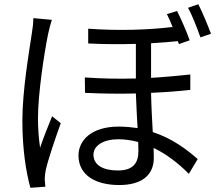

<svg xmlns="http://www.w3.org/2000/svg" viewBox="-20 -838 1040 910"><path d="M226 -744 138 -752C138 -730 135 -704 131 -681C119 -598 86 -412 86 -265C86 -129 104 -20 124 52L195 47C194 36 193 21 192 12C192 0 194 -19 197 -33C208 -82 243 -185 268 -254L227 -287C210 -246 185 -183 170 -138C163 -187 160 -230 160 -279C160 -391 189 -584 208 -677C212 -695 220 -727 226 -744ZM920 -818 871 -801C892 -764 914 -705 930 -661L980 -678C965 -718 939 -781 920 -818ZM635 -165 636 -123C636 -70 616 -30 538 -30C468 -30 423 -56 423 -105C423 -148 470 -178 541 -178C572 -178 604 -173 635 -165ZM819 -786 771 -771C780 -754 789 -733 798 -710C689 -697 547 -691 398 -702V-632C477 -628 553 -628 624 -630V-466C546 -464 464 -465 382 -471L383 -398C463 -394 546 -393 624 -395C626 -342 629 -282 632 -231C604 -235 574 -238 543 -238C411 -238 352 -171 352 -101C352 -7 434 39 545 39C652 39 709 -8 709 -90L708 -137C768 -108 825 -65 875 -14L917 -84C867 -128 797 -182 704 -212C701 -270 697 -335 696 -398C766 -401 829 -406 882 -412V-485C826 -479 763 -473 696 -469V-633C743 -636 785 -639 823 -643L828 -629L879 -647C865 -687 838 -749 819 -786Z"/></svg>

Font: Noto Sans Mono CJK SC
Style: Regular
Weight: 400
Designer: Ryoko NISHIZUKA 西塚涼子 (kana, bopomofo & ideographs); Paul D. Hunt (Latin, Greek & Cyrillic); Sandoll Communications 산돌커뮤니
Foundry: Adobe
Version: Version 2.004;hotconv 1.0.118;makeotfexe 2.5.65603